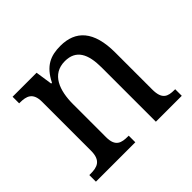

<svg xmlns="http://www.w3.org/2000/svg" viewBox="-134 -705 865 865"><g transform="rotate(-45 298.5 -273.0)"><path d="M25 0H276V-42H271C231 -42 199 -49 199 -109V-320C199 -406 226 -483 310 -483C381 -483 407 -432 407 -346V0H572V-42H567C526 -42 498 -51 498 -114V-350C498 -487 441 -546 344 -546C282 -546 236 -527 200 -455H195L183 -536H30V-494H35C75 -494 108 -485 108 -426V-114C108 -51 74 -42 33 -42H25Z"/></g></svg>

Font: Noto Serif Ethiopic SmCn
Style: Regular
Weight: 400
Width: 4
Designer: Monotype Design Team
Foundry: Monotype Imaging Inc.
Version: Version 2.102